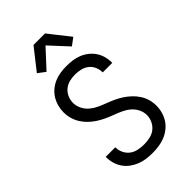

<svg xmlns="http://www.w3.org/2000/svg" viewBox="-289 -1073 1177 1177"><g transform="rotate(-45 300.0 -484.5)"><path d="M299 8Q272 8 245 4.5Q218 1 193 -9Q168 -19 146 -35Q124 -51 108.5 -73.5Q93 -96 85.5 -122Q78 -148 78 -175V-179H161V-177Q161 -152 172.5 -128.5Q184 -105 204 -90.5Q224 -76 249 -71Q274 -66 299 -66Q324 -66 349.5 -71.5Q375 -77 395 -92.5Q415 -108 426.5 -132Q438 -156 438 -181Q438 -209 425 -234Q412 -259 391 -276.5Q370 -294 344.5 -305.5Q319 -317 293.5 -326.5Q268 -336 243 -347.5Q218 -359 195 -374Q172 -389 152 -408Q132 -427 117.5 -450.5Q103 -474 95.5 -500.5Q88 -527 88 -554Q88 -581 95 -607Q102 -633 116 -656Q130 -679 151 -696.5Q172 -714 196.5 -724.5Q221 -735 247.5 -739Q274 -743 301 -743Q328 -743 354 -739.5Q380 -736 404.5 -726Q429 -716 450 -699.5Q471 -683 485.5 -661Q500 -639 507 -613.5Q514 -588 514 -561V-558H431V-560Q431 -584 421 -606.5Q411 -629 392 -643.5Q373 -658 349 -663.5Q325 -669 301 -669Q277 -669 252.5 -663Q228 -657 209 -641Q190 -625 180 -602Q170 -579 170 -554Q170 -527 183 -501.5Q196 -476 217 -458.5Q238 -441 263 -429.5Q288 -418 313.5 -408.5Q339 -399 364 -387.5Q389 -376 412 -361Q435 -346 455 -327Q475 -308 490 -285Q505 -262 512.5 -235.5Q520 -209 520 -181Q520 -154 512.5 -127Q505 -100 490 -77Q475 -54 453 -37Q431 -20 406 -10Q381 0 353.5 4Q326 8 299 8ZM190 -804 142 -840 250 -977H350L386 -931L458 -840L410 -804L300 -923Z"/></g></svg>

Font: Iosevka Fixed Extended
Style: Regular
Weight: 400
Width: 7
Monospace: yes
Designer: Belleve Invis
Foundry: Belleve Invis
Version: Version 24.1.1; ttfautohint (v1.8.4)